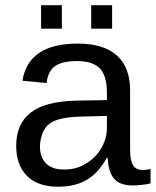

<svg xmlns="http://www.w3.org/2000/svg" viewBox="-20 -705 596 735"><path d="M202.1 9.8Q124.5 9.8 83.3 -31.7Q42 -73.2 42 -147Q42 -230.5 97.2 -273.7Q152.3 -316.9 271 -319.8L389.2 -321.8V-351.1Q389.2 -415.5 361.8 -443.4Q334.5 -471.2 275.9 -471.2Q217.3 -471.2 190.4 -451.7Q163.6 -432.1 158.2 -387.2L65.9 -396Q88.4 -538.1 277.8 -538.1Q376.5 -538.1 427.2 -492.7Q478 -447.3 478 -359.9V-132.8Q478 -92.3 489 -73.2Q500 -54.2 526.9 -54.2Q541 -54.2 556.2 -58.1V-2.9Q521 4.9 487.8 4.9Q439.5 4.9 417.2 -20.3Q395 -45.4 392.1 -101.1H389.2Q356 -42 311.5 -16.1Q267.1 9.8 202.1 9.8ZM222.2 -56.2H229Q273.4 -56.2 310.8 -79.6Q348.1 -103 368.7 -139.4Q389.2 -175.8 389.2 -214.8V-216.8V-261.2L293 -258.8Q203.6 -256.8 170.2 -232.2Q136.7 -207.5 132.8 -146Q132.8 -103 156 -79.6Q179.2 -56.2 222.2 -56.2ZM409.2 -595.2H329.1V-685.1H409.2ZM216.8 -595.2H137.2V-685.1H216.8Z"/></svg>

Font: Libra Sans Modern
Style: Regular
Weight: 400
Foundry: Stefan Peev, Context Ltd
Version: Version 1.000